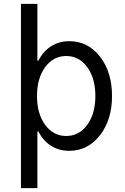

<svg xmlns="http://www.w3.org/2000/svg" viewBox="-20 -760 640 980"><path d="M86.9 -740.2H170.9V-450.2H175.8Q200.7 -498.5 241.2 -524.2Q281.7 -549.8 334 -549.8Q429.2 -549.8 490.5 -470.7Q551.8 -391.6 551.8 -270Q551.8 -148.4 490 -69.3Q428.2 9.8 333 9.8Q281.2 9.8 241 -15.6Q200.7 -41 175.8 -88.9H170.9V200.2H86.9ZM425.3 -417.2Q383.8 -474.1 317.9 -474.1Q252 -474.1 210.4 -417.2Q168.9 -360.4 168.9 -270Q168.9 -179.7 210.4 -122.8Q252 -65.9 317.9 -65.9Q383.8 -65.9 425.3 -122.8Q466.8 -179.7 466.8 -270Q466.8 -360.4 425.3 -417.2Z"/></svg>

Font: CommitMono
Style: Regular
Weight: 400
Monospace: yes
Designer: Eigil Nikolajsen
Foundry: Eigil Nikolajsen
Version: Version 1.143